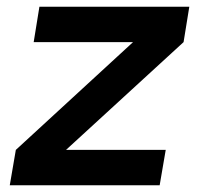

<svg xmlns="http://www.w3.org/2000/svg" viewBox="-20 -550 616 570"><path d="M9 0H454L472 -105H176L525 -425L542 -530H97L80 -425H375L27 -105Z"/></svg>

Font: Iosevka Sparkle Oblique
Style: Bold
Weight: 700
Italic angle: -9°
Designer: Belleve Invis
Foundry: Belleve Invis
Version: Version 4.5.0; ttfautohint (v1.8.3)